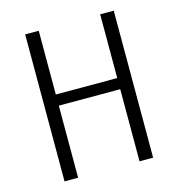

<svg xmlns="http://www.w3.org/2000/svg" viewBox="-105 -797 826 889"><g transform="rotate(-15 307.5 -352.5)"><path d="M520 0H454.9V-345.6H160.5V0H95.4V-704.6H160.5V-399H454.9V-704.6H520Z"/></g></svg>

Font: Fira Code Fixed Light
Style: Regular
Weight: 300
Monospace: yes
Designer: Carrois Corporate, Edenspiekermann AG, Nikita Prokopov
Foundry: Carrois Corporate, Edenspiekermann AG, Nikita Prokopov
Version: Version 5.002